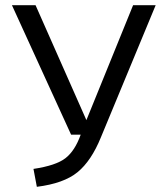

<svg xmlns="http://www.w3.org/2000/svg" viewBox="-20 -709 640 740"><path d="M580 -689 369 -180Q332 -89 279 -45.5Q226 -2 122 11L109 -58Q196 -71 232.5 -99.5Q269 -128 291 -190H254L26 -689H117L313 -246L493 -689Z"/></svg>

Font: Fira Mono
Style: Regular
Weight: 400
Designer: Carrois Corporate & Edenspiekermann AG
Foundry: Carrois Corporate GbR & Edenspiekermann AG
Version: Version 3.206;PS 003.206;hotconv 1.0.70;makeotf.lib2.5.58329